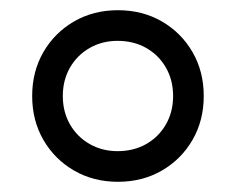

<svg xmlns="http://www.w3.org/2000/svg" viewBox="-20 -760 461 376"><path d="M211 -404Q163 -404 125 -426Q87 -448 65 -486Q43 -524 43 -572Q43 -620 65 -658Q87 -696 125 -718Q163 -740 211 -740Q259 -740 297 -718Q335 -696 357 -658Q379 -620 379 -572Q379 -524 357 -486Q335 -448 297 -426Q259 -404 211 -404ZM210 -464Q242 -464 266.5 -478Q291 -492 305 -516.5Q319 -541 319 -572Q319 -603 305 -627.5Q291 -652 266.5 -666Q242 -680 210 -680Q180 -680 155.5 -666Q131 -652 117 -627.5Q103 -603 103 -572Q103 -541 117 -516.5Q131 -492 155.5 -478Q180 -464 210 -464Z"/></svg>

Font: M PLUS 2
Style: Regular
Weight: 400
Designer: Coji Morishita
Foundry: UNDERFOREST DESIGN
Version: Version 1.001